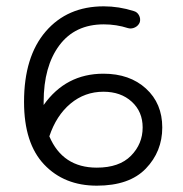

<svg xmlns="http://www.w3.org/2000/svg" viewBox="-20 -572 580 607"><path d="M56 -250Q56 -393 124.5 -472.5Q193 -552 308 -552Q356 -552 403 -537Q414 -534 419.5 -523.5Q425 -513 422 -502Q418 -491 407 -485.5Q396 -480 385 -483Q348 -495 308 -495Q217 -495 167.5 -428.5Q118 -362 118 -250V-240Q188 -339 307 -339Q390 -339 441.5 -292Q493 -245 493 -169Q493 -93 441 -39Q389 15 286 15Q183 15 119.5 -52Q56 -119 56 -250ZM307 -282Q248 -282 203 -244.5Q158 -207 136 -141Q178 -42 286 -42Q357 -42 394 -79.5Q431 -117 431 -169Q431 -219 396.5 -250.5Q362 -282 307 -282Z"/></svg>

Font: Hoogli Medium
Style: Regular
Weight: 500
Designer: Anand Singh Naorem
Foundry: Brand New Type
Version: Version 1.00 b007